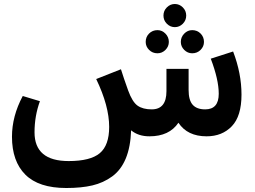

<svg xmlns="http://www.w3.org/2000/svg" viewBox="-20 -683 1280 962"><path d="M896 -564Q879 -547 856 -547Q833 -547 816 -564Q799 -581 799 -605Q799 -629 816 -646Q833 -663 856 -663Q879 -663 896 -646Q913 -629 913 -605Q913 -581 896 -564ZM769 -416Q744 -416 727 -433Q710 -450 710 -473Q710 -498 727 -515Q744 -532 769 -532Q792 -532 809 -514.5Q826 -497 826 -473Q826 -450 809 -433Q792 -416 769 -416ZM886 -473Q886 -497 903 -514.5Q920 -532 943 -532Q968 -532 985 -515Q1002 -498 1002 -473Q1002 -450 985 -433Q968 -416 943 -416Q920 -416 903 -433Q886 -450 886 -473ZM1148 -425Q1190 -315 1190 -209Q1190 -101 1141.5 -50.5Q1093 0 1015 0Q919 0 874 -68Q828 0 729 0Q673 0 637 -30Q634 54 610 111.5Q586 169 542 201Q498 233 443 246Q388 259 312 259Q174 259 107 192Q40 125 40 2Q40 -101 94 -202L180 -176Q153 -102 153 -20Q153 124 324 124Q433 124 480 84.5Q527 45 527 -47Q527 -152 462 -287L586 -336Q599 -294 622 -230Q643 -172 669.5 -153.5Q696 -135 740 -135Q814 -135 814 -226V-338H925V-232Q925 -181 945.5 -158Q966 -135 1008 -135Q1076 -135 1076 -213Q1076 -284 1036 -389Z"/></svg>

Font: FiraGO SemiBold
Style: Regular
Weight: 600
Designer: bBox Type
Foundry: bBox Type GmbH
Version: Version 1.001;PS 001.001;hotconv 1.0.88;makeotf.lib2.5.64775